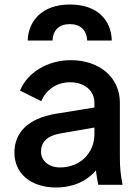

<svg xmlns="http://www.w3.org/2000/svg" viewBox="-20 -820 618 852"><path d="M228 12C304 12 365 -16 406 -64C407 -47 411 -27 416 0H524C515 -44 512 -76 512 -121V-364C512 -476 422 -553 294 -553C191 -553 100 -497 69 -418L163 -371C184 -421 231 -455 291 -455C356 -455 399 -417 399 -364V-343L227 -315C102 -294 44 -230 44 -143C44 -49 118 12 228 12ZM103 -640H213C215 -686 242 -713 290 -713C337 -713 365 -686 367 -640H476C474 -728 415 -800 290 -800C165 -800 105 -725 103 -640ZM162 -147C162 -189 189 -218 249 -228L399 -254V-225C399 -142 337 -77 246 -77C197 -77 162 -106 162 -147Z"/></svg>

Font: Mluvka SemiBold
Style: Regular
Weight: 600
Designer: Modified by Jiří Krblich, Original typeface by Gumpita Rahayu
Foundry: Gumpita Rahayu & Jiří Krblich
Version: Version 2.000;Glyphs 3.1.1 (3134)